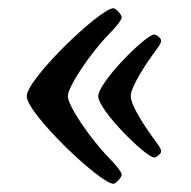

<svg xmlns="http://www.w3.org/2000/svg" viewBox="-20 -465 464 467"><path d="M45 -231C45 -189 224 -18 256 -18C262 -18 276 -34 276 -40C276 -46 263 -63 246 -80C199 -128 145 -208 145 -231C145 -254 199 -335 246 -383C263 -400 276 -417 276 -423C276 -429 262 -445 256 -445C224 -445 45 -273 45 -231ZM219 -231C219 -197 335 -82 355 -82C361 -82 372 -91 372 -97C372 -103 366 -111 358 -122C335 -153 298 -208 298 -231C298 -254 335 -310 358 -341C366 -352 372 -360 372 -366C372 -372 361 -381 355 -381C335 -381 219 -265 219 -231Z"/></svg>

Font: Monomakh Unicode
Style: Regular
Weight: 400
Version: Version 1.2